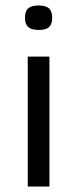

<svg xmlns="http://www.w3.org/2000/svg" viewBox="-20 -679 280 699"><path d="M81 0H160V-473H81ZM122 -570C153 -570 170 -581 170 -614C170 -649 152 -659 120 -659C88 -659 71 -648 71 -614C71 -580 90 -570 122 -570Z"/></svg>

Font: Logix
Style: Regular
Weight: 400
Designer: Michael Lee Finney
Version: Version 1.06